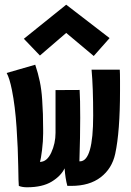

<svg xmlns="http://www.w3.org/2000/svg" viewBox="-20 -791 558 817"><path d="M261.7 -771 446.3 -628.9 378.9 -552.7 261.7 -650.9 149.9 -554.7 81.5 -626ZM8.3 -480.5 129.9 -515.6Q142.1 -479.5 149.4 -444.3Q156.7 -409.2 159.4 -367.4Q162.1 -325.7 162.6 -305.9Q163.1 -286.1 163.6 -238.3V-223.1Q163.6 -190.9 158.9 -152.8Q154.3 -114.7 149.9 -102.1Q179.7 -102.1 198 -141.4Q216.3 -180.7 216.3 -226.1V-407.7L318.8 -408.2Q321.3 -370.1 321.3 -289.6Q321.3 -211.9 317.9 -104.5H320.3Q376.5 -104.5 376.5 -299.3Q376.5 -419.9 369.6 -494.6H489.7Q490.7 -479 490.7 -447.3V-404.8Q490.7 -231 470.2 -136.2Q456.5 -73.7 408.7 -36.9Q360.8 0 283.2 0H266.6Q257.8 -32.2 254.9 -74.7Q239.7 -42.5 200.2 -18.3Q160.6 5.9 95.2 5.9H92.3Q72.8 5.4 60.1 0Q58.6 -10.3 57.6 -83.7Q56.6 -157.2 50.5 -248.5Q44.4 -339.8 30.8 -407.7Q20.5 -459 8.3 -480.5Z"/></svg>

Font: Fantasque Sans Mono
Style: Bold
Weight: 700
Monospace: yes
Designer: Jany Belluz
Version: Version 1.8.0 ; ttfautohint (v1.8.2)